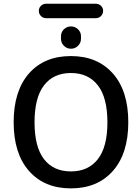

<svg xmlns="http://www.w3.org/2000/svg" viewBox="-20 -1080 764 1050"><path d="M168.9 -411.1Q168.9 -276.4 220.7 -209.5Q272.5 -142.6 367.7 -142.6Q462.9 -142.6 515.1 -209.5Q567.4 -276.4 567.4 -411.1Q567.4 -545.9 515.1 -613.3Q462.9 -680.7 367.7 -680.7Q272.5 -680.7 220.7 -613.3Q168.9 -545.9 168.9 -411.1ZM232.4 -980.5Q215.8 -980.5 204.1 -992.2Q192.4 -1003.9 192.4 -1020.5Q192.4 -1037.1 204.1 -1048.3Q215.8 -1059.6 232.4 -1059.6H503.9Q520.5 -1059.6 532.2 -1048.3Q543.9 -1037.1 543.9 -1020.5Q543.9 -1003.9 532.2 -992.2Q520.5 -980.5 503.9 -980.5ZM313.5 -868.2V-881.8Q313.5 -904.3 329.6 -919.9Q345.7 -935.5 368.2 -935.5Q390.6 -935.5 406.7 -919.9Q422.9 -904.3 422.9 -881.8V-868.2Q422.9 -845.7 406.7 -829.6Q390.6 -813.5 368.2 -813.5Q345.7 -813.5 329.6 -829.6Q313.5 -845.7 313.5 -868.2ZM138.7 -678.7Q222.7 -773.4 367.7 -773.4Q512.7 -773.4 597.2 -678.2Q681.6 -583 681.6 -411.6Q681.6 -240.2 597.2 -145Q512.7 -49.8 367.7 -49.8Q222.7 -49.8 138.7 -145Q54.7 -240.2 54.7 -411.6Q54.7 -583 138.7 -678.7Z"/></svg>

Font: Gen Jyuu Gothic P Medium
Style: Regular
Weight: 500
Designer: [Source Han Sans]
Ryoko NISHIZUKA  (kana & ideographs); Paul D. Hunt (Latin, Greek & Cyrillic); Wenlong ZHANG  (bopomofo
Version: Version 1.002.20150607